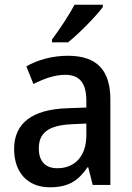

<svg xmlns="http://www.w3.org/2000/svg" viewBox="-20 -786 560 816"><path d="M417 -756V-766H297C273 -721 233 -661 201 -618V-606H269C315 -642 389 -718 417 -756ZM269 -549C201 -549 139 -531 92 -504L122 -429C166 -451 211 -468 257 -468C315 -468 347 -437 347 -358V-329L266 -326C116 -321 40 -262 40 -153C40 -51 99 10 192 10C270 10 312 -17 352 -75H355L374 0H449V-364C449 -488 391 -549 269 -549ZM284 -258 347 -261V-211C347 -119 295 -71 224 -71C176 -71 145 -97 145 -155C145 -219 182 -253 284 -258Z"/></svg>

Font: Noto Sans Lao Looped SemiCondensed Medium
Style: Regular
Weight: 500
Width: 4
Designer: Mark Frömberg, Ben Mitchell
Foundry: The Fontpad Ltd
Version: Version 1.002